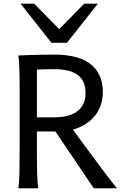

<svg xmlns="http://www.w3.org/2000/svg" viewBox="-20 -1011 677 1031"><path d="M178.2 -212.4Q178.2 -176.3 178.5 -144Q178.7 -111.8 179.4 -84.5Q180.2 -57.1 181.6 -35.6Q183.1 -14.2 185.5 0H78.1Q83.5 -29.3 84.5 -84.7Q85.4 -140.1 85.4 -212.4V-558.1Q85.4 -592.3 84.7 -621.8Q84 -651.4 82.5 -674.8Q81.1 -698.2 78.1 -712.9Q103.5 -713.9 134.3 -715.3Q160.6 -716.3 196.8 -717Q232.9 -717.8 275.9 -717.8Q333 -717.8 380.1 -706.3Q427.2 -694.8 460.9 -670.7Q494.6 -646.5 513.4 -608.4Q532.2 -570.3 532.2 -517.6Q532.2 -473.1 518.3 -439Q504.4 -404.8 481.7 -380.1Q459 -355.5 430.2 -339.4Q401.4 -323.2 371.6 -314.9Q386.2 -294.9 407.5 -265.9Q428.7 -236.8 452.9 -204.3Q477.1 -171.9 501.7 -138.4Q526.4 -105 547.9 -76.7Q569.3 -48.3 585.4 -27.8Q601.6 -7.3 607.9 0H483.4L277.3 -305.2H178.2ZM178.2 -380.9H271Q354 -380.9 396.7 -415Q439.5 -449.2 439.5 -510.3Q439.5 -541.5 429.9 -565.7Q420.4 -589.8 400.1 -606.2Q379.9 -622.6 347.9 -631.1Q315.9 -639.6 271 -639.6Q245.1 -639.6 221.4 -638.9Q197.8 -638.2 178.2 -637.2ZM163.6 -991.2 297.9 -854.5 432.1 -991.2H505.4L339.4 -781.2H256.3L90.3 -991.2Z"/></svg>

Font: Andika Viet
Style: Regular
Weight: 400
Designer: Victor Gaultney, Annie Olsen, Julie Remington, Don Collingsworth, Eric Hays, Becca Hirsbrunner
Foundry: SIL International
Version: Version 5.000